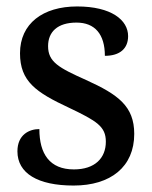

<svg xmlns="http://www.w3.org/2000/svg" viewBox="-20 -565 470 595"><path d="M208 10C323 10 396 -48 396 -150C396 -236 346 -272 247 -317C162 -355 129 -373 129 -422C129 -466 158 -495 217 -495C274 -495 305 -459 305 -392C352 -392 377 -415 377 -453C377 -503 325 -545 219 -545C113 -545 42 -492 42 -400C42 -313 91 -279 194 -231C280 -190 308 -173 308 -126C308 -75 274 -40 209 -40C134 -40 102 -88 102 -165C71 -165 34 -148 34 -96C34 -28 97 10 208 10Z"/></svg>

Font: Noto Serif SemiCondensed Medium
Style: Regular
Weight: 500
Width: 4
Designer: Monotype Design Team
Foundry: Monotype Imaging Inc.
Version: Version 2.014